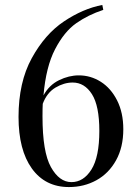

<svg xmlns="http://www.w3.org/2000/svg" viewBox="-20 -743 557 777"><path d="M479 -220Q479 -147 449.5 -94Q420 -41 370 -13.5Q320 14 259 14Q163 14 109 -61Q55 -136 55 -270Q55 -410 108.5 -507.5Q162 -605 239 -656.5Q316 -708 394 -723L398 -703Q337 -683 288.5 -649Q240 -615 203 -544Q166 -473 156 -357Q179 -399 219 -418.5Q259 -438 299 -438Q347 -438 388 -412Q429 -386 454 -336.5Q479 -287 479 -220ZM382 -213Q382 -315 352 -362Q322 -409 274 -409Q239 -409 204.5 -388.5Q170 -368 153 -323Q152 -307 152 -272Q152 -128 186 -67Q220 -6 269 -6Q318 -6 350 -57Q382 -108 382 -213Z"/></svg>

Font: Playfair Display SC
Style: Regular
Weight: 400
Designer: Claus Eggers Sørensen
Foundry: Claus Eggers Sørensen
Version: Version 1.200; ttfautohint (v1.6)